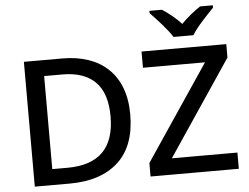

<svg xmlns="http://www.w3.org/2000/svg" viewBox="-60 -1017 1417 1094"><g transform="rotate(-5 648.5 -470.5)"><path d="M1070.8 -780.8C1096.7 -825.7 1160.6 -890.6 1195.8 -927.7V-940.9H1123C1088.4 -918 1048.8 -887.2 1013.2 -850.6C979.5 -887.2 939.9 -918 904.8 -940.9H833V-927.7C868.7 -890.1 929.2 -826.2 957 -780.8ZM672.9 -363.8C672.9 -592.8 533.2 -713.9 315.9 -713.9H95.2V0H294.9C414.6 0 507.3 -30.8 573.7 -91.8C639.6 -152.8 672.9 -243.2 672.9 -363.8ZM1262.2 -92.8H887.2L1252.9 -637.2V-713.9H768.1V-621.1H1123L757.3 -77.1V0H1262.2ZM560.1 -360.8C560.1 -180.7 470.2 -90.8 290 -90.8H203.1V-623H309.1C389.2 -623 451.2 -602.1 494.6 -559.6C538.1 -517.1 560.1 -451.2 560.1 -360.8Z"/></g></svg>

Font: Noto Reveo Sans
Style: Regular
Weight: 500
Designer: Monotype Design Team
Foundry: Monotype Imaging Inc.
Version: Version 2.007